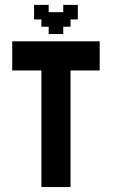

<svg xmlns="http://www.w3.org/2000/svg" viewBox="-20 -755 481 775"><path d="M147.1 -29.4H176.5V0H147.1ZM176.5 -29.4H205.9V0H176.5ZM205.9 -29.4H235.3V0H205.9ZM235.3 -29.4H264.7V0H235.3ZM235.3 -58.8H264.7V-29.4H235.3ZM205.9 -58.8H235.3V-29.4H205.9ZM176.5 -58.8H205.9V-29.4H176.5ZM147.1 -58.8H176.5V-29.4H147.1ZM147.1 -88.2H176.5V-58.8H147.1ZM147.1 -117.6H176.5V-88.2H147.1ZM147.1 -147.1H176.5V-117.6H147.1ZM147.1 -176.5H176.5V-147.1H147.1ZM147.1 -205.9H176.5V-176.5H147.1ZM147.1 -235.3H176.5V-205.9H147.1ZM147.1 -264.7H176.5V-235.3H147.1ZM176.5 -264.7H205.9V-235.3H176.5ZM176.5 -294.1H205.9V-264.7H176.5ZM176.5 -323.5H205.9V-294.1H176.5ZM205.9 -323.5H235.3V-294.1H205.9ZM205.9 -294.1H235.3V-264.7H205.9ZM235.3 -294.1H264.7V-264.7H235.3ZM235.3 -264.7H264.7V-235.3H235.3ZM235.3 -235.3H264.7V-205.9H235.3ZM235.3 -205.9H264.7V-176.5H235.3ZM235.3 -176.5H264.7V-147.1H235.3ZM235.3 -147.1H264.7V-117.6H235.3ZM235.3 -117.6H264.7V-88.2H235.3ZM235.3 -88.2H264.7V-58.8H235.3ZM205.9 -88.2H235.3V-58.8H205.9ZM205.9 -117.6H235.3V-88.2H205.9ZM205.9 -147.1H235.3V-117.6H205.9ZM205.9 -176.5H235.3V-147.1H205.9ZM205.9 -205.9H235.3V-176.5H205.9ZM205.9 -235.3H235.3V-205.9H205.9ZM205.9 -264.7H235.3V-235.3H205.9ZM176.5 -235.3H205.9V-205.9H176.5ZM176.5 -205.9H205.9V-176.5H176.5ZM176.5 -176.5H205.9V-147.1H176.5ZM176.5 -147.1H205.9V-117.6H176.5ZM176.5 -117.6H205.9V-88.2H176.5ZM176.5 -88.2H205.9V-58.8H176.5ZM147.1 -588.2H176.5V-558.8H147.1ZM147.1 -558.8H176.5V-529.4H147.1ZM147.1 -500H176.5V-470.6H147.1ZM147.1 -470.6H176.5V-441.2H147.1ZM147.1 -441.2H176.5V-411.8H147.1ZM147.1 -411.8H176.5V-382.4H147.1ZM147.1 -382.4H176.5V-352.9H147.1ZM147.1 -352.9H176.5V-323.5H147.1ZM147.1 -323.5H176.5V-294.1H147.1ZM147.1 -294.1H176.5V-264.7H147.1ZM176.5 -411.8H205.9V-382.4H176.5ZM176.5 -441.2H205.9V-411.8H176.5ZM176.5 -470.6H205.9V-441.2H176.5ZM176.5 -500H205.9V-470.6H176.5ZM176.5 -529.4H205.9V-500H176.5ZM147.1 -529.4H176.5V-500H147.1ZM176.5 -588.2H205.9V-558.8H176.5ZM205.9 -588.2H235.3V-558.8H205.9ZM205.9 -558.8H235.3V-529.4H205.9ZM235.3 -529.4H264.7V-500H235.3ZM235.3 -558.8H264.7V-529.4H235.3ZM235.3 -588.2H264.7V-558.8H235.3ZM235.3 -500H264.7V-470.6H235.3ZM235.3 -470.6H264.7V-441.2H235.3ZM235.3 -441.2H264.7V-411.8H235.3ZM235.3 -411.8H264.7V-382.4H235.3ZM235.3 -382.4H264.7V-352.9H235.3ZM235.3 -352.9H264.7V-323.5H235.3ZM235.3 -323.5H264.7V-294.1H235.3ZM205.9 -352.9H235.3V-323.5H205.9ZM205.9 -382.4H235.3V-352.9H205.9ZM205.9 -411.8H235.3V-382.4H205.9ZM176.5 -382.4H205.9V-352.9H176.5ZM176.5 -352.9H205.9V-323.5H176.5ZM205.9 -441.2H235.3V-411.8H205.9ZM205.9 -529.4H235.3V-500H205.9ZM205.9 -500H235.3V-470.6H205.9ZM205.9 -470.6H235.3V-441.2H205.9ZM176.5 -558.8H205.9V-529.4H176.5ZM264.7 -588.2H294.1V-558.8H264.7ZM264.7 -558.8H294.1V-529.4H264.7ZM264.7 -529.4H294.1V-500H264.7ZM264.7 -500H294.1V-470.6H264.7ZM294.1 -500H323.5V-470.6H294.1ZM323.5 -500H352.9V-470.6H323.5ZM352.9 -500H382.4V-470.6H352.9ZM352.9 -529.4H382.4V-500H352.9ZM352.9 -558.8H382.4V-529.4H352.9ZM352.9 -588.2H382.4V-558.8H352.9ZM323.5 -588.2H352.9V-558.8H323.5ZM294.1 -588.2H323.5V-558.8H294.1ZM294.1 -558.8H323.5V-529.4H294.1ZM323.5 -558.8H352.9V-529.4H323.5ZM323.5 -529.4H352.9V-500H323.5ZM294.1 -529.4H323.5V-500H294.1ZM117.6 -588.2H147.1V-558.8H117.6ZM88.2 -588.2H117.6V-558.8H88.2ZM58.8 -588.2H88.2V-558.8H58.8ZM29.4 -588.2H58.8V-558.8H29.4ZM29.4 -558.8H58.8V-529.4H29.4ZM29.4 -529.4H58.8V-500H29.4ZM58.8 -529.4H88.2V-500H58.8ZM88.2 -500H117.6V-470.6H88.2ZM58.8 -500H88.2V-470.6H58.8ZM29.4 -500H58.8V-470.6H29.4ZM117.6 -500H147.1V-470.6H117.6ZM117.6 -529.4H147.1V-500H117.6ZM117.6 -558.8H147.1V-529.4H117.6ZM88.2 -558.8H117.6V-529.4H88.2ZM88.2 -529.4H117.6V-500H88.2ZM58.8 -558.8H88.2V-529.4H58.8ZM235.3 -676.5V-705.9H264.7V-676.5ZM176.5 -647.1V-676.5H205.9V-647.1ZM176.5 -676.5V-705.9H205.9V-676.5ZM147.1 -647.1V-676.5H176.5V-647.1ZM147.1 -676.5V-705.9H176.5V-676.5ZM264.7 -676.5V-705.9H294.1V-676.5ZM117.6 -676.5V-705.9H147.1V-676.5ZM147.1 -705.9V-735.3H176.5V-705.9ZM117.6 -705.9V-735.3H147.1V-705.9ZM176.5 -617.6V-647.1H205.9V-617.6ZM205.9 -617.6V-647.1H235.3V-617.6ZM205.9 -647.1V-676.5H235.3V-647.1ZM235.3 -647.1V-676.5H264.7V-647.1ZM205.9 -676.5V-705.9H235.3V-676.5ZM264.7 -705.9V-735.3H294.1V-705.9ZM235.3 -705.9V-735.3H264.7V-705.9Z"/></svg>

Font: Jersey 20
Style: Regular
Weight: 400
Designer: Sarah Cadigan-Fried
Version: Version 1.000; ttfautohint (v1.8.4.7-5d5b)